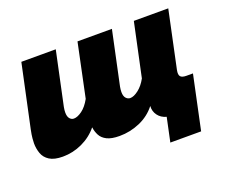

<svg xmlns="http://www.w3.org/2000/svg" viewBox="-109 -695 1172 996"><g transform="rotate(-20 476.5 -197.0)"><path d="M674 132 702 0Q672 -8 655.5 -30.5Q639 -53 641 -82Q606 -37 552 -13.5Q498 10 439 10Q395 10 370 -2.5Q345 -15 334 -36Q323 -57 320 -81Q285 -38 233.5 -14Q182 10 126 10Q79 10 53 -6.5Q27 -23 17.5 -50Q8 -77 8 -106Q8 -115 9.5 -133Q11 -151 17 -180L91 -526H281L218 -230Q215 -214 215 -201Q215 -178 224.5 -167Q234 -156 247 -156Q267 -156 292.5 -174.5Q318 -193 339 -231L401 -526H591L528 -230Q525 -214 525 -201Q525 -178 535 -167Q545 -156 558 -156Q578 -156 604 -176Q630 -196 649 -231L712 -526H902L835 -210Q830 -185 838.5 -175Q847 -165 871 -165H907L844 132Z"/></g></svg>

Font: Raleway Black
Style: Italic
Weight: 900
Italic angle: -12°
Designer: Matt McInerney, Pablo Impallari, Rodrigo Fuenzalida
Foundry: Matt McInerney, Pablo Impallari, Rodrigo Fuenzalida
Version: Version 4.101;RELEASE